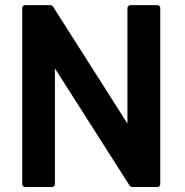

<svg xmlns="http://www.w3.org/2000/svg" viewBox="-20 -731 724 751"><path d="M79.1 0.5Q73.7 0.5 70.3 -2.9Q66.9 -6.3 66.9 -11.2V-699.2Q66.9 -704.1 70.3 -707.5Q73.7 -710.9 79.1 -710.9H177.7Q179.7 -710.9 183.1 -709Q186.5 -707 187.5 -705.1L478.5 -247.6V-699.2Q478.5 -704.1 481.9 -707.5Q485.4 -710.9 490.7 -710.9H595.2Q600.6 -710.9 603.8 -707.5Q606.9 -704.1 606.9 -699.2V-11.2Q606.9 -6.3 603.8 -2.9Q600.6 0.5 595.2 0.5H496.6Q494.1 0.5 491 -1.5Q487.8 -3.4 486.8 -5.4L194.8 -463.4V-11.2Q194.8 -6.3 191.7 -2.9Q188.5 0.5 183.1 0.5Z"/></svg>

Font: Alte DIN 1451 Mittelschrift
Style: Bold
Weight: 700
Designer: Peter Wiegel
Foundry: Peter Wiegel
Version: Version 1.003